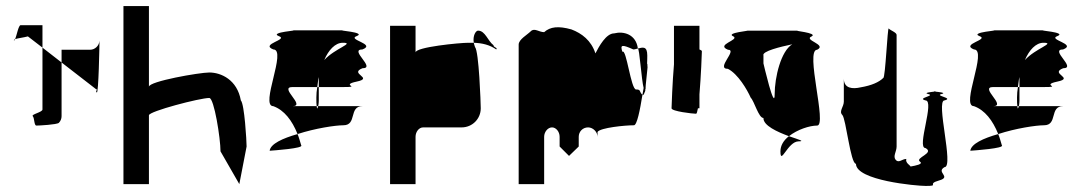

<svg xmlns="http://www.w3.org/2000/svg" viewBox="-20 -795 3576 633"><path d="M26 -662C27 -661 29 -663 30 -666C27 -665 25 -663 26 -662ZM30 -666C38 -669 57 -671 72 -675L120 -638V-712H48C41 -712 35 -678 30 -666ZM48 -694ZM88 -412C94 -406 92 -381 100 -381C109 -381 167 -384 174 -390C180 -396 183 -404 183 -412V-589L120 -638V-434C120 -425 82 -418 88 -412ZM183 -589 298 -500C306 -500 292 -497 299 -490C305 -484 308 -647 308 -661C307 -644 293 -631 277 -631H183ZM308 -661C308 -661 308 -662 308 -662C308 -662 308 -662 308 -662Z M387 -188H471V-415C471 -428 639 -472 670 -472C686 -472 707 -338 707 -296L769 -188L793 -312C793 -330 786 -452 774 -464C762 -532 709 -556 670 -556C638 -556 471 -527 471 -509V-775H387Z M869 -298ZM869 -298C883 -299 983 -306 973 -316C969 -329 966 -341 961 -353C912 -339 872 -321 869 -298ZM881 -445C917 -432 943 -398 961 -353C1019 -372 1086 -382 1112 -382C1158 -382 1129 -445 1175 -445H1029C1027 -437 1025 -433 1024 -445H944C990 -445 898 -508 944 -508H1026C1028 -519 1028 -530 1031 -541V-508H1112C1175 -508 1099 -514 1156 -526C1214 -538 1129 -552 1175 -570C1221 -570 1129 -632 1175 -632C1221 -650 1123 -664 1156 -676C1190 -689 1084 -695 1112 -695H944C972 -695 866 -689 899 -676C933 -664 836 -650 881 -632C927 -632 836 -445 881 -445ZM1023 -474C1023 -460 1023 -451 1024 -445H1029C1031 -453 1031 -464 1031 -464V-508H1026C1024 -496 1023 -485 1023 -474ZM1049 -597C1063 -630 1085 -654 1110 -654C1152 -654 1083 -635 1049 -597Z M1266 -188H1350V-344C1350 -360 1361 -375 1375 -375H1502C1537 -375 1565 -403 1565 -438C1565 -454 1559 -627 1546 -640C1544 -645 1543 -650 1542 -654H1524C1496 -654 1350 -640 1350 -622V-710H1266ZM1542 -654C1570 -653 1595 -647 1616 -632C1622 -638 1607 -638 1607 -646C1588 -660 1580 -694 1556 -694C1549 -694 1538 -678 1542 -654Z M1690 -188H1774V-344C1774 -360 1786 -375 1800 -375C1813 -375 1825 -361 1825 -344V-312L1856 -281L1888 -312V-344C1888 -361 1901 -375 1919 -375C1935 -375 1950 -360 1950 -344V-360C1959 -374 2041 -382 2070 -382C2080 -382 2090 -432 2098 -482C2086 -494 2094 -500 2077 -500C2060 -500 2045 -637 2032 -624C2024 -648 2030 -649 2068 -632C2073 -632 2078 -634 2083 -635C2077 -682 2036 -693 2005 -685C1978 -685 1955 -642 1943 -619C1929 -662 1898 -685 1864 -698C1821 -710 1794 -707 1774 -689C1757 -689 1742 -704 1730 -692C1718 -680 1690 -665 1690 -648ZM2083 -634C2088 -639 2095 -530 2102 -505C2101 -497 2099 -490 2098 -482C2100 -480 2103 -483 2105 -490C2106 -491 2107 -494 2108 -499L2107 -498V-500H2108C2109 -504 2108 -509 2109 -515C2113 -548 2116 -591 2116 -580C2116 -589 2115 -585 2113 -573C2114 -595 2114 -612 2114 -612C2114 -644 2099 -639 2083 -635ZM2108 -500C2108 -500 2108 -499 2108 -499C2108 -499 2108 -500 2108 -500Z M2194 -438C2194 -428 2264 -420 2275 -420C2277 -420 2279 -427 2281 -438H2286V-484C2291 -542 2294 -620 2294 -626C2294 -628 2291 -630 2286 -632V-710H2202V-583C2197 -525 2194 -444 2194 -438Z M2380 -568C2413 -551 2443 -500 2455 -473C2467 -461 2481 -406 2497 -406C2496 -381 2543 -360 2581 -346C2609 -368 2649 -381 2674 -381C2708 -381 2633 -631 2674 -631C2708 -648 2627 -663 2656 -675C2678 -687 2588 -694 2612 -694H2442C2459 -694 2369 -687 2398 -675C2419 -663 2338 -648 2380 -631C2413 -631 2338 -568 2380 -568ZM2497 -586V-612C2491 -626 2554 -641 2592 -649C2555 -627 2534 -541 2534 -484C2534 -426 2497 -586 2497 -586ZM2553 -296C2553 -248 2577 -329 2613 -329C2635 -329 2613 -335 2581 -346C2563 -332 2553 -315 2553 -296Z M2757 -416C2769 -404 2784 -255 2802 -255C2802 -200 3001 -182 3032 -182C3080 -182 3033 -188 3076 -200C3119 -212 3064 -227 3094 -244C3126 -244 3064 -464 3094 -464C3126 -472 3060 -479 3084 -485C3102 -489 3074 -492 3062 -493C3051 -492 3023 -489 3040 -485C3066 -479 3001 -472 3031 -464C3063 -464 3001 -307 3031 -307C3063 -290 2995 -275 3013 -262C3025 -254 2999 -249 2982 -246C2981 -250 2964 -258 2968 -271C2954 -271 2943 -256 2933 -268C2923 -280 2936 -295 2936 -312V-680C2936 -688 2915 -695 2910 -701C2906 -707 2899 -538 2892 -538C2878 -524 2853 -513 2817 -507C2791 -501 2762 -503 2762 -536V-460C2762 -443 2745 -428 2757 -416ZM3062 -493C3067 -494 3069 -494 3062 -494C3055 -494 3057 -494 3062 -493Z M3179 -298ZM3179 -298C3193 -299 3293 -306 3283 -316C3279 -329 3276 -341 3271 -353C3222 -339 3182 -321 3179 -298ZM3191 -445C3227 -432 3253 -398 3271 -353C3329 -372 3396 -382 3422 -382C3468 -382 3439 -445 3485 -445H3339C3337 -437 3335 -433 3334 -445H3254C3300 -445 3208 -508 3254 -508H3336C3338 -519 3338 -530 3341 -541V-508H3422C3485 -508 3409 -514 3466 -526C3524 -538 3439 -552 3485 -570C3531 -570 3439 -632 3485 -632C3531 -650 3433 -664 3466 -676C3500 -689 3394 -695 3422 -695H3254C3282 -695 3176 -689 3209 -676C3243 -664 3146 -650 3191 -632C3237 -632 3146 -445 3191 -445ZM3333 -474C3333 -460 3333 -451 3334 -445H3339C3341 -453 3341 -464 3341 -464V-508H3336C3334 -496 3333 -485 3333 -474ZM3359 -597C3373 -630 3395 -654 3420 -654C3462 -654 3393 -635 3359 -597Z"/></svg>

Font: bitstorm
Style: excn
Weight: 400
Version: Version 0.2